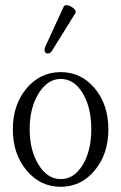

<svg xmlns="http://www.w3.org/2000/svg" viewBox="-20 -699 461 730"><path d="M178.2 -506.8Q172.4 -496.6 163.3 -495.6Q154.3 -494.6 150.9 -502.2Q147.5 -509.8 151.9 -521L222.2 -673.8Q223.6 -679.2 232.9 -679.2Q244.6 -679.2 258.1 -668.7Q271.5 -658.2 267.1 -649.9ZM210.9 11.2Q132.8 11.2 80.8 -51.3Q28.8 -113.8 28.8 -207Q28.8 -300.8 80.8 -362.8Q132.8 -424.8 210.9 -424.8Q289.1 -424.8 340.6 -362.8Q392.1 -300.8 392.1 -207Q392.1 -113.8 340.3 -51.3Q288.6 11.2 210.9 11.2ZM210.9 -18.1Q261.7 -18.1 294.4 -72Q327.1 -126 327.1 -208Q327.1 -290.5 294.4 -344.7Q261.7 -398.9 210.9 -398.9Q161.1 -398.9 127 -344Q92.8 -289.1 92.8 -208Q92.8 -127 126.7 -72.5Q160.6 -18.1 210.9 -18.1Z"/></svg>

Font: Junicode SmCond Light
Style: Regular
Weight: 300
Width: 4
Designer: Peter S. Baker
Version: Version 2.206